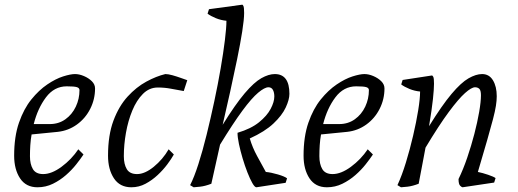

<svg xmlns="http://www.w3.org/2000/svg" viewBox="-20 -782 2196 814"><path d="M139 12Q90 12 65 -26Q40 -64 40 -122Q40 -203 60.5 -262Q81 -321 113 -360.5Q145 -400 180.5 -424Q216 -448 247.5 -458Q279 -468 298 -468Q316 -468 336 -459.5Q356 -451 369.5 -437.5Q383 -424 383 -407Q383 -361 362.5 -320.5Q342 -280 306 -254Q270 -228 225 -223L114 -212Q110 -190 108.5 -166.5Q107 -143 107 -120Q107 -86 119.5 -65Q132 -44 163 -44Q199 -44 241 -75Q283 -106 312 -149L334 -127Q322 -109 303.5 -85.5Q285 -62 260 -40Q235 -18 204.5 -3Q174 12 139 12ZM123 -256H191Q229 -256 257.5 -276.5Q286 -297 301.5 -330Q317 -363 317 -400Q317 -409 306 -412.5Q295 -416 263 -416Q210 -416 175 -369.5Q140 -323 123 -256Z M537 12Q488 12 463 -26Q438 -64 438 -122Q438 -209 461 -270.5Q484 -332 521 -372.5Q558 -413 600.5 -436Q643 -459 681 -468Q693 -468 711 -463Q729 -458 747 -451.5Q765 -445 774 -442L759 -396Q730 -401 704 -406Q678 -411 649 -411Q613 -411 586 -384Q559 -357 541 -313.5Q523 -270 514 -219Q505 -168 505 -120Q505 -86 517.5 -65Q530 -44 561 -44Q594 -44 632 -75Q670 -106 695 -149L717 -127Q707 -109 689.5 -85.5Q672 -62 648.5 -40Q625 -18 597 -3Q569 12 537 12Z M801 12 786 3Q803 -30 821 -86Q839 -142 856 -211Q873 -280 888.5 -352.5Q904 -425 915.5 -492Q927 -559 933.5 -612Q940 -665 940 -694Q917 -696 895 -705Q873 -714 860 -724L866 -743L1006 -762Q1009 -763 1012 -756.5Q1015 -750 1015 -727Q1015 -700 1007 -649Q999 -598 985.5 -532Q972 -466 956 -394Q940 -322 924 -253Q978 -340 1017.5 -386.5Q1057 -433 1088 -450.5Q1119 -468 1145 -468Q1207 -468 1207 -384Q1207 -360 1191.5 -326.5Q1176 -293 1139.5 -258.5Q1103 -224 1039 -195Q1050 -157 1070 -120.5Q1090 -84 1107 -53Q1129 -51 1158 -42.5Q1187 -34 1197 -26L1191 -7L1067 12Q1060 12 1050 -5.5Q1040 -23 1029 -51Q1018 -79 1008.5 -111Q999 -143 993 -171.5Q987 -200 987 -219Q1044 -236 1078 -263.5Q1112 -291 1127.5 -320.5Q1143 -350 1143 -373Q1143 -390 1137 -401Q1131 -412 1118 -412Q1102 -412 1074.5 -389Q1047 -366 1007.5 -312.5Q968 -259 913 -169L876 -3Q850 7 828.5 9.5Q807 12 801 12Z M1366 12Q1317 12 1292 -26Q1267 -64 1267 -122Q1267 -203 1287.5 -262Q1308 -321 1340 -360.5Q1372 -400 1407.5 -424Q1443 -448 1474.5 -458Q1506 -468 1525 -468Q1543 -468 1563 -459.5Q1583 -451 1596.5 -437.5Q1610 -424 1610 -407Q1610 -361 1589.5 -320.5Q1569 -280 1533 -254Q1497 -228 1452 -223L1341 -212Q1337 -190 1335.5 -166.5Q1334 -143 1334 -120Q1334 -86 1346.5 -65Q1359 -44 1390 -44Q1426 -44 1468 -75Q1510 -106 1539 -149L1561 -127Q1549 -109 1530.5 -85.5Q1512 -62 1487 -40Q1462 -18 1431.5 -3Q1401 12 1366 12ZM1350 -256H1418Q1456 -256 1484.5 -276.5Q1513 -297 1528.5 -330Q1544 -363 1544 -400Q1544 -409 1533 -412.5Q1522 -416 1490 -416Q1437 -416 1402 -369.5Q1367 -323 1350 -256Z M1680 12 1665 3Q1684 -38 1701 -93.5Q1718 -149 1731.5 -207Q1745 -265 1753 -314.5Q1761 -364 1761 -394Q1738 -396 1716 -405Q1694 -414 1681 -424L1687 -443L1811 -462Q1814 -462 1817 -456Q1820 -450 1820 -427Q1820 -405 1815.5 -362Q1811 -319 1799 -247Q1854 -336 1894.5 -384Q1935 -432 1966.5 -450Q1998 -468 2024 -468Q2054 -468 2070 -441.5Q2086 -415 2086 -374Q2086 -356 2082.5 -333.5Q2079 -311 2070 -276.5Q2061 -242 2045.5 -188Q2030 -134 2006 -53Q2026 -49 2049.5 -41Q2073 -33 2081 -27L2075 -8L1941 12Q1938 12 1931 5.5Q1924 -1 1924 -23Q1944 -64 1961 -114Q1978 -164 1991 -214Q2004 -264 2011.5 -307.5Q2019 -351 2019 -378Q2019 -399 2012 -405.5Q2005 -412 1994 -412Q1979 -412 1951.5 -387.5Q1924 -363 1882.5 -307Q1841 -251 1784 -156Q1778 -122 1770.5 -84.5Q1763 -47 1755 -3Q1729 7 1707.5 9.5Q1686 12 1680 12Z"/></svg>

Font: Mate
Style: Italic
Weight: 400
Italic angle: -10.8°
Designer: Eduardo Rodriguez Tunni
Foundry: Eduardo Rodriguez Tunni
Version: Version 1.003; ttfautohint (v1.8.4.7-5d5b);gftools[0.9.24]